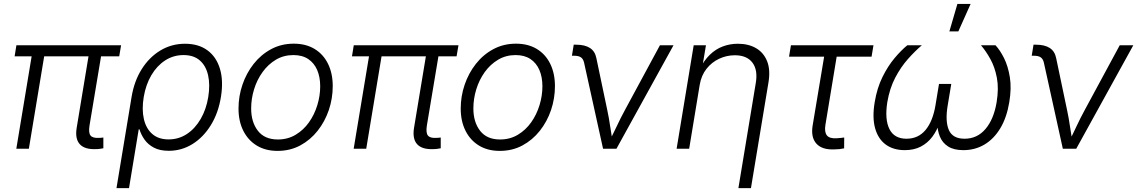

<svg xmlns="http://www.w3.org/2000/svg" viewBox="-20 -770 5887 994"><path d="M476.6 2Q418.5 4.4 393.1 -23.4Q367.7 -51.3 377 -108.4L444.3 -515.1H509.3L443.4 -120.1Q437.5 -82.5 448.7 -68.4Q460 -54.2 492.2 -56.2Q501 -56.6 505.4 -56.9Q509.8 -57.1 515.1 -58.1V-2.4Q507.8 -1 497.8 0.5Q487.8 2 476.6 2ZM64.5 0 149.9 -515.1H214.8L129.4 0ZM55.7 -478.5 64.9 -535.6H606.9L597.2 -478.5Z M583 204.1 661.1 -267.6Q674.8 -350.6 713.9 -412.4Q752.9 -474.1 810.5 -508.8Q868.2 -543.5 938 -543.5Q1007.8 -543.5 1054 -509.5Q1100.1 -475.6 1118.7 -413.8Q1137.2 -352.1 1124 -269.5Q1110.8 -186 1072 -122.8Q1033.2 -59.6 976.8 -24.4Q920.4 10.7 854 10.7Q807.6 10.7 777.1 -5.4Q746.6 -21.5 728.5 -46.9Q710.4 -72.3 702.1 -100.6H698.2L647.9 204.1ZM852.5 -48.3Q905.3 -48.3 947.8 -76.4Q990.2 -104.5 1019 -154.3Q1047.9 -204.1 1058.1 -267.6Q1068.4 -331.1 1057.4 -380.1Q1046.4 -429.2 1014.6 -457Q982.9 -484.9 930.2 -484.9Q877.9 -484.9 835.2 -457.3Q792.5 -429.7 763.7 -380.9Q734.9 -332 724.1 -268.1Q713.4 -203.1 724.9 -153.6Q736.3 -104 768.6 -76.2Q800.8 -48.3 852.5 -48.3Z M1417 11.2Q1354.5 11.2 1309.3 -16.4Q1264.2 -43.9 1239.5 -93.3Q1214.8 -142.6 1214.8 -208Q1214.8 -271.5 1235.1 -331.3Q1255.4 -391.1 1293.2 -439.2Q1331.1 -487.3 1383.8 -515.6Q1436.5 -543.9 1501 -543.9Q1563.5 -543.9 1608.6 -516.6Q1653.8 -489.3 1678.2 -439.7Q1702.6 -390.1 1702.6 -324.2Q1702.6 -260.3 1682.4 -200.4Q1662.1 -140.6 1624.3 -92.8Q1586.4 -44.9 1533.9 -16.8Q1481.4 11.2 1417 11.2ZM1418.5 -47.9Q1469.7 -47.9 1510.5 -72.3Q1551.3 -96.7 1579.6 -136.7Q1607.9 -176.8 1622.8 -225.6Q1637.7 -274.4 1637.7 -323.2Q1637.7 -371.1 1622.1 -407.5Q1606.4 -443.8 1575.7 -464.4Q1544.9 -484.9 1499 -484.9Q1448.7 -484.9 1408.4 -460.9Q1368.2 -437 1339.4 -397Q1310.5 -356.9 1295.4 -307.9Q1280.3 -258.8 1280.3 -208.5Q1280.3 -137.7 1315.2 -92.8Q1350.1 -47.9 1418.5 -47.9Z M2223.1 2Q2165 4.4 2139.6 -23.4Q2114.3 -51.3 2123.5 -108.4L2190.9 -515.1H2255.9L2189.9 -120.1Q2184.1 -82.5 2195.3 -68.4Q2206.5 -54.2 2238.8 -56.2Q2247.6 -56.6 2252 -56.9Q2256.3 -57.1 2261.7 -58.1V-2.4Q2254.4 -1 2244.4 0.5Q2234.4 2 2223.1 2ZM1811 0 1896.5 -515.1H1961.4L1876 0ZM1802.2 -478.5 1811.5 -535.6H2353.5L2343.8 -478.5Z M2567.4 11.2Q2504.9 11.2 2459.7 -16.4Q2414.6 -43.9 2389.9 -93.3Q2365.2 -142.6 2365.2 -208Q2365.2 -271.5 2385.5 -331.3Q2405.8 -391.1 2443.6 -439.2Q2481.4 -487.3 2534.2 -515.6Q2586.9 -543.9 2651.4 -543.9Q2713.9 -543.9 2759 -516.6Q2804.2 -489.3 2828.6 -439.7Q2853 -390.1 2853 -324.2Q2853 -260.3 2832.8 -200.4Q2812.5 -140.6 2774.7 -92.8Q2736.8 -44.9 2684.3 -16.8Q2631.8 11.2 2567.4 11.2ZM2568.8 -47.9Q2620.1 -47.9 2660.9 -72.3Q2701.7 -96.7 2730 -136.7Q2758.3 -176.8 2773.2 -225.6Q2788.1 -274.4 2788.1 -323.2Q2788.1 -371.1 2772.5 -407.5Q2756.8 -443.8 2726.1 -464.4Q2695.3 -484.9 2649.4 -484.9Q2599.1 -484.9 2558.8 -460.9Q2518.6 -437 2489.7 -397Q2460.9 -356.9 2445.8 -307.9Q2430.7 -258.8 2430.7 -208.5Q2430.7 -137.7 2465.6 -92.8Q2500.5 -47.9 2568.8 -47.9Z M3102.1 0 3003.9 -445.3Q2999.5 -464.8 2987.5 -473.1Q2975.6 -481.4 2952.6 -481.4H2940.9L2950.2 -538.6H2962.9Q3008.3 -538.6 3034.4 -521.5Q3060.5 -504.4 3067.4 -469.2L3123.5 -202.1Q3132.8 -159.2 3138.9 -116Q3145 -72.8 3152.3 -31.7H3131.8Q3152.8 -73.2 3172.9 -116.2Q3192.9 -159.2 3216.3 -202.1L3396.5 -535.6H3466.8L3171.4 0Z M3602.5 -331.1 3547.9 0H3482.9L3571.3 -535.6H3634.8L3613.8 -410.2H3601.1Q3624.5 -457 3655 -486.6Q3685.5 -516.1 3722.4 -529.8Q3759.3 -543.5 3799.8 -543.5Q3855 -543.5 3894.3 -520.5Q3933.6 -497.6 3951.4 -453.1Q3969.2 -408.7 3958.5 -343.8L3867.7 204.1H3802.7L3892.6 -339.4Q3904.3 -407.2 3875.5 -445.6Q3846.7 -483.9 3784.2 -483.9Q3741.7 -483.9 3703.1 -465.8Q3664.6 -447.8 3637.7 -413.8Q3610.8 -379.9 3602.5 -331.1Z M4299.8 3.4Q4236.3 6.3 4206.8 -26.1Q4177.2 -58.6 4187 -119.6L4246.6 -476.6H4064.9L4074.7 -535.6H4502L4492.2 -476.6H4311.5L4253.4 -124.5Q4247.1 -86.9 4260.7 -69.3Q4274.4 -51.8 4311.5 -54.2Q4319.8 -54.7 4330.3 -55.7Q4340.8 -56.6 4350.6 -58.1L4350.1 -2Q4339.4 0.5 4326.2 2Q4313 3.4 4299.8 3.4Z M4664.1 7.3Q4605 7.3 4565.4 -21.7Q4525.9 -50.8 4510.5 -106.2Q4495.1 -161.6 4508.3 -240.7Q4520.5 -314.5 4548.8 -371.6Q4577.1 -428.7 4611.8 -469.7Q4646.5 -510.7 4677.2 -535.6H4752.4Q4716.8 -505.4 4680.2 -464.1Q4643.6 -422.9 4614.7 -367.9Q4585.9 -313 4573.7 -241.2Q4559.6 -152.3 4584.5 -102.1Q4609.4 -51.8 4672.9 -51.8Q4733.9 -51.8 4771.5 -96.9Q4809.1 -142.1 4822.8 -223.6L4841.3 -335.4H4904.8L4886.2 -223.6Q4872.6 -142.1 4892.3 -96.9Q4912.1 -51.8 4973.6 -51.8Q5039.1 -51.8 5082 -102.3Q5125 -152.8 5139.6 -240.7Q5151.4 -312.5 5140.9 -367.4Q5130.4 -422.4 5107.4 -463.9Q5084.5 -505.4 5058.6 -535.6H5133.8Q5157.2 -510.7 5178 -469.2Q5198.7 -427.7 5208 -370.6Q5217.3 -313.5 5205.1 -240.7Q5191.9 -161.1 5158.7 -106Q5125.5 -50.8 5076.7 -21.7Q5027.8 7.3 4967.3 7.3Q4918 7.3 4888.4 -11.7Q4858.9 -30.8 4845.9 -62.7Q4833 -94.7 4832 -134.3H4844.2Q4830.6 -93.8 4806.6 -61.8Q4782.7 -29.8 4747.3 -11.2Q4711.9 7.3 4664.1 7.3ZM4895 -607.4 4936.5 -749.5H5004.9L4941.4 -607.4Z M5482.4 0 5384.3 -445.3Q5379.9 -464.8 5367.9 -473.1Q5356 -481.4 5333 -481.4H5321.3L5330.6 -538.6H5343.3Q5388.7 -538.6 5414.8 -521.5Q5440.9 -504.4 5447.8 -469.2L5503.9 -202.1Q5513.2 -159.2 5519.3 -116Q5525.4 -72.8 5532.7 -31.7H5512.2Q5533.2 -73.2 5553.2 -116.2Q5573.2 -159.2 5596.7 -202.1L5776.9 -535.6H5847.2L5551.8 0Z"/></svg>

Font: Inter 20pt Light
Style: Italic
Weight: 300
Italic angle: -9.3988°
Version: Version 4.001;git-66647c0bb